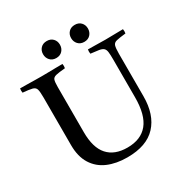

<svg xmlns="http://www.w3.org/2000/svg" viewBox="-197 -1035 1162 1205"><g transform="rotate(-30 383.5 -432.0)"><path d="M14 -701Q34 -701 62.5 -700.5Q91 -700 119.5 -699.5Q148 -699 167 -699Q186 -699 214.5 -699.5Q243 -700 272 -700.5Q301 -701 321 -701Q324 -686 321 -670Q275 -666 254 -661Q233 -656 228 -641Q223 -626 223 -590V-263Q223 -151 271.5 -96.5Q320 -42 413 -42Q511 -42 561 -103Q611 -164 611 -292V-566Q611 -601 608.5 -620.5Q606 -640 595.5 -649Q585 -658 564 -661.5Q543 -665 505 -669Q502 -684 505 -700Q532 -700 570 -699Q608 -698 631 -698Q656 -698 693.5 -699Q731 -700 759 -700Q762 -685 759 -669Q713 -664 692 -659Q671 -654 665.5 -637Q660 -620 660 -579V-271Q660 -138 591 -63.5Q522 11 382 11Q302 11 241.5 -15Q181 -41 147 -95.5Q113 -150 113 -233V-577Q113 -619 108 -637Q103 -655 82 -660.5Q61 -666 14 -670Q11 -685 14 -701ZM246 -814Q246 -840 262.5 -857.5Q279 -875 307 -875Q335 -875 351.5 -857.5Q368 -840 368 -814Q368 -788 351.5 -770Q335 -752 307 -752Q279 -752 262.5 -770Q246 -788 246 -814ZM449 -814Q449 -840 465.5 -857.5Q482 -875 510 -875Q538 -875 554.5 -857.5Q571 -840 571 -814Q571 -788 554.5 -770Q538 -752 510 -752Q482 -752 465.5 -770Q449 -788 449 -814Z"/></g></svg>

Font: Tiro Bangla
Style: Regular
Weight: 400
Designer: Bangla: John Hudson & Fiona Ross. Latin: John Hudson.
Foundry: Tiro Typeworks Ltd.
Version: Version 1.60